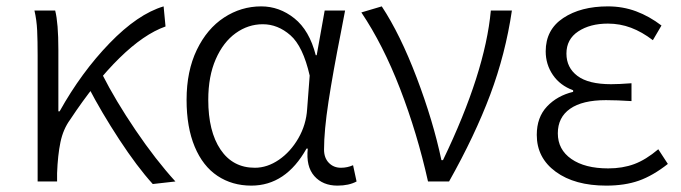

<svg xmlns="http://www.w3.org/2000/svg" viewBox="-20 -569 2136 602"><path d="M88 -536H153Q163 -497 163 -413V-220H167Q235 -342 323.5 -433.5Q412 -525 493 -549L499 -486Q431 -462 354.5 -387Q278 -312 200 -194Q178 -164 169.5 -123Q161 -82 159 -26V0H98V-395Q98 -441 96.5 -473.5Q95 -506 88 -536ZM257 -296 301 -335Q342 -254 405 -161Q468 -68 530 0L459 8Q410 -46 354 -131.5Q298 -217 257 -296Z M565 -256Q565 -346 597 -412.5Q629 -479 682.5 -514Q736 -549 799 -549Q856 -549 903 -511.5Q950 -474 970 -396H973L998 -536H1062L1049 -468Q1024 -342 1010 -250.5Q996 -159 996 -100Q996 -74 1011 -58.5Q1026 -43 1049 -43Q1069 -43 1087 -51L1098 0Q1074 13 1038 13Q992 13 965.5 -17Q939 -47 945 -103H941Q876 13 768 13Q708 13 662 -17.5Q616 -48 590.5 -109Q565 -170 565 -256ZM943 -227 951 -332Q930 -424 890.5 -458.5Q851 -493 804 -493Q758 -493 719 -465Q680 -437 656.5 -383.5Q633 -330 633 -256Q633 -157 671.5 -100Q710 -43 779 -43Q818 -43 854.5 -68Q891 -93 915.5 -135.5Q940 -178 943 -227Z M1113 -530 1177 -549Q1235 -461 1286.5 -325.5Q1338 -190 1364 -67H1369Q1501 -341 1519 -536H1585Q1565 -400 1517 -272Q1469 -144 1388 0H1322Q1288 -152 1234.5 -290.5Q1181 -429 1113 -530Z M1663 -146Q1663 -201 1695 -235Q1727 -269 1777 -281V-286Q1736 -301 1713.5 -334Q1691 -367 1691 -408Q1691 -476 1746 -512.5Q1801 -549 1886 -549Q1933 -549 1974.5 -533.5Q2016 -518 2054 -489L2027 -443Q1993 -469 1958.5 -482Q1924 -495 1886 -495Q1830 -495 1793 -470.5Q1756 -446 1756 -401Q1756 -357 1790.5 -331Q1825 -305 1896 -305Q1921 -305 1960 -308V-252Q1914 -255 1880 -255Q1806 -255 1767.5 -228Q1729 -201 1729 -151Q1729 -100 1771.5 -70.5Q1814 -41 1887 -41Q1932 -41 1968.5 -54.5Q2005 -68 2044 -101L2074 -55Q2027 -18 1983 -2.5Q1939 13 1881 13Q1782 13 1722.5 -30.5Q1663 -74 1663 -146Z"/></svg>

Font: 寒蝉端黑体 Light
Style: Regular
Weight: 300
Designer: ChillDuanSans {Warren2060}; 
Source Han Sans {Ryoko NISHIZUKA 西塚涼子 (kana, bopomofo & ideographs); Paul D. Hunt (Latin, G
Foundry: ChillType&Adobe
Version: Version 1.300;Glyphs 3.3 (3306)